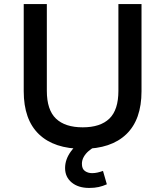

<svg xmlns="http://www.w3.org/2000/svg" viewBox="-20 -725 816 947"><path d="M388 9Q247 9 172 -63Q97 -135 97 -275V-705H211V-277Q211 -183 256 -140Q301 -97 388 -97Q475 -97 519.5 -140Q564 -183 564 -277V-705H678V-275Q678 -135 603 -63Q528 9 388 9ZM420 202Q366 202 333.5 175Q301 148 301 104Q301 61 330 21.5Q359 -18 405 -41L446 0Q431 8 416.5 20.5Q402 33 393 49Q384 65 384 83Q384 108 399 118.5Q414 129 434 129Q448 129 461 126Q474 123 488 118L507 184Q487 193 466.5 197.5Q446 202 420 202Z"/></svg>

Font: Nunito Sans 6pt SemiBold
Style: Regular
Weight: 600
Version: Version 3.101;gftools[0.9.27]